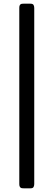

<svg xmlns="http://www.w3.org/2000/svg" viewBox="-20 -770 290 1040"><path d="M84.5 -727.1Q84.5 -735.4 86.4 -740Q88.4 -744.6 91.6 -746.8Q94.7 -749 98.9 -749.5Q103 -750 107.4 -750H144.5Q157.2 -750 161.4 -743.7Q165.5 -737.3 165.5 -727.1V227.1Q165.5 235.4 161.9 242.7Q158.2 250 145.5 250H108.4Q104 250 99.6 249.5Q95.2 249 92 246.8Q88.9 244.6 86.7 240Q84.5 235.4 84.5 227.1Z"/></svg>

Font: Fascinate Cyrillic
Style: Regular
Weight: 900
Designer: Denis Ignatov
Foundry: Astigmatic (AOETI)
Version: Version 1.00 November 30, 2018, initial release